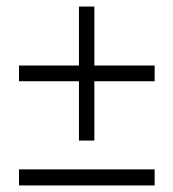

<svg xmlns="http://www.w3.org/2000/svg" viewBox="-20 -604 529 586"><path d="M268 -404H452V-356H268V-175H221V-356H38V-404H221V-584H268ZM38 -38V-87H452V-38Z"/></svg>

Font: Gontserrat Light
Style: Regular
Weight: 300
Designer: Julieta Ulanovsky
Foundry: Julieta Ulanovsky
Version: Version 6.001